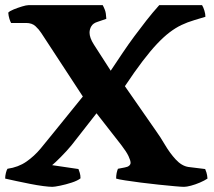

<svg xmlns="http://www.w3.org/2000/svg" viewBox="-24 -724 829 744"><path d="M179 0Q167 0 143.5 -3Q120 -6 92.5 -11.5Q65 -17 39 -22.5Q13 -28 -4 -32Q-4 -43 -1 -54.5Q2 -66 5 -70Q47 -76 78 -97.5Q109 -119 133.5 -148.5Q158 -178 182 -208L297 -350L136 -596Q127 -610 113.5 -622.5Q100 -635 77 -635H19Q16 -640 12.5 -651Q9 -662 8 -675Q13 -681 29 -687.5Q45 -694 61.5 -699Q78 -704 86 -704H374Q378 -697 382.5 -685.5Q387 -674 388 -651L353 -639Q337 -634 330 -622.5Q323 -611 323 -597Q323 -588 327 -576.5Q331 -565 340 -551L405 -450Q429 -486 451.5 -519.5Q474 -553 497 -584Q520 -615 543.5 -645Q567 -675 593 -704H759Q764 -696 768 -683Q772 -670 772 -659L729 -646Q702 -638 679 -627Q656 -616 633 -598.5Q610 -581 584.5 -554Q559 -527 528.5 -487Q498 -447 460 -390L581 -216Q597 -194 615.5 -162.5Q634 -131 657 -106Q680 -81 706 -77L771 -69Q773 -65 776 -55.5Q779 -46 780 -32Q768 -24 750.5 -16.5Q733 -9 716 -4.5Q699 0 689 0Q679 0 652 -2.5Q625 -5 590.5 -8.5Q556 -12 521.5 -16.5Q487 -21 461 -25Q435 -29 426 -32Q426 -44 428 -53.5Q430 -63 433 -70L459 -75Q471 -77 476.5 -82Q482 -87 482 -93Q482 -102 474 -119Q466 -136 446 -162L350 -285L253 -161Q234 -138 211 -115Q188 -92 178 -84L280 -69Q282 -64 285 -54.5Q288 -45 288 -33Q277 -24 254 -16.5Q231 -9 209 -4.5Q187 0 179 0Z"/></svg>

Font: Texturina 12pt Black
Style: Regular
Weight: 900
Designer: Guillermo Torres Carreño
Foundry: Omnibus-Type
Version: Version 1.002